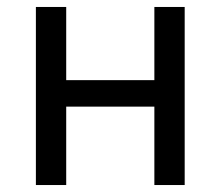

<svg xmlns="http://www.w3.org/2000/svg" viewBox="-20 -531 633 551"><path d="M83 0V-511H170V-301H423V-511H510V0H423V-225H170V0Z"/></svg>

Font: Overpass
Style: Regular
Weight: 400
Designer: Delve Withrington, Dave Bailey, Thomas Jockin
Foundry: Delve Fonts LLC
Version: Version 4.000